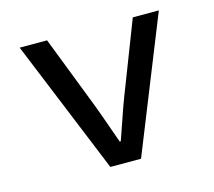

<svg xmlns="http://www.w3.org/2000/svg" viewBox="-78 -583 755 677"><g transform="rotate(-15 300.0 -244.5)"><path d="M246 0 46 -489H146L249 -223Q263 -186 275.5 -150Q288 -114 301 -78H305Q318 -114 330 -150Q342 -186 356 -223L459 -489H554L358 0Z"/></g></svg>

Font: SauceCodePro Nerd Font Mono
Style: Regular
Weight: 500
Monospace: yes
Designer: Paul D. Hunt, Teo Tuominen
Foundry: Adobe Systems Incorporated
Version: Version 2.030;PS 1.000;hotconv 16.6.51;makeotf.lib2.5.65220;